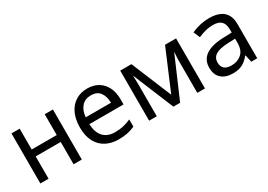

<svg xmlns="http://www.w3.org/2000/svg" viewBox="0 -1158 2488 1781"><g transform="rotate(-30 1244.5 -268.0)"><path d="M85 0V-536H173V-313H441V-536H529V0H441V-239H173V0Z M920 10Q844 10 785.5 -21Q727 -52 694.5 -113.5Q662 -175 662 -264Q662 -352 691.5 -415Q721 -478 774.5 -512Q828 -546 899 -546Q968 -546 1017.5 -516Q1067 -486 1093.5 -431.5Q1120 -377 1120 -304V-249H754Q757 -159 801 -112Q845 -65 924 -65Q975 -65 1014.5 -74.5Q1054 -84 1096 -102V-25Q1055 -7 1015 1.5Q975 10 920 10ZM756 -321H1027Q1026 -389 995 -431.5Q964 -474 898 -474Q836 -474 799.5 -433.5Q763 -393 756 -321Z M1250 0V-536H1370L1548 -106L1730 -536H1848V0H1766V-342Q1766 -363 1767.5 -386Q1769 -409 1771 -431H1768L1582 0H1510L1332 -431H1329Q1332 -386 1332 -339V0Z M2148 10Q2066 10 2022 -30.5Q1978 -71 1978 -145Q1978 -313 2231 -322L2322 -325V-356Q2322 -417 2293.5 -445Q2265 -473 2203 -473Q2132 -473 2045 -435L2016 -504Q2112 -546 2204 -546Q2408 -546 2408 -366V0H2344L2327 -77H2323Q2287 -31 2245.5 -10.5Q2204 10 2148 10ZM2170 -61Q2234 -61 2277.5 -98.5Q2321 -136 2321 -215V-260L2242 -257Q2152 -253 2110.5 -227Q2069 -201 2069 -149Q2069 -61 2170 -61Z"/></g></svg>

Font: Noto Sans Living
Style: Regular
Weight: 400
Designer: Monotype Design Team
Foundry: Monotype Imaging Inc.
Version: Version 2.013; ttfautohint (v1.8.4.7-5d5b)